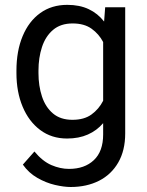

<svg xmlns="http://www.w3.org/2000/svg" viewBox="-20 -558 602 787"><path d="M47.4 -258.3V-268.6Q47.4 -349.1 72.8 -409.9Q98.1 -470.7 144.8 -504.4Q191.4 -538.1 255.9 -538.1Q306.2 -538.1 343.5 -520.5Q380.9 -502.9 406.7 -469.7L411.1 -528.3H493.2V-11.2Q493.2 58.6 464.8 107.9Q436.5 157.2 386 182.9Q335.4 208.5 269.5 208.5Q242.2 208.5 205.3 200Q168.5 191.4 133.1 171.1Q97.7 150.9 73.7 116.7L121.1 63Q154.3 103 190.7 118.7Q227.1 134.3 262.7 134.3Q326.7 134.3 364.7 98.4Q402.8 62.5 402.8 -6.8V-53.2Q377 -22.9 340.1 -6.6Q303.2 9.8 254.9 9.8Q191.4 9.8 144.8 -25.1Q98.1 -60.1 72.8 -120.6Q47.4 -181.2 47.4 -258.3ZM137.7 -268.6V-258.3Q137.7 -206.1 152.1 -162.4Q166.5 -118.7 197.3 -92.8Q228 -66.9 276.9 -66.9Q325.2 -66.9 355.2 -88.9Q385.3 -110.8 402.8 -145V-385.7Q385.7 -418.5 355.5 -440.2Q325.2 -461.9 277.8 -461.9Q228.5 -461.9 197.5 -435.5Q166.5 -409.2 152.1 -365.2Q137.7 -321.3 137.7 -268.6Z"/></svg>

Font: Vazirmatn FD
Style: Regular
Weight: 400
Designer: Saber Rastikerdar
Foundry: Saber Rastikerdar
Version: Version 33.001